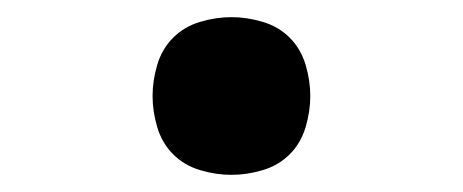

<svg xmlns="http://www.w3.org/2000/svg" viewBox="-20 -452 540 224"><path d="M250 -248Q232 -248 213.5 -253.5Q195 -259 182 -272Q169 -285 163.5 -303.5Q158 -322 158 -340Q158 -358 163.5 -376.5Q169 -395 182 -408Q195 -421 213.5 -426.5Q232 -432 250 -432Q268 -432 286.5 -426.5Q305 -421 318 -408Q331 -395 336.5 -376.5Q342 -358 342 -340Q342 -322 336.5 -303.5Q331 -285 318 -272Q305 -259 286.5 -253.5Q268 -248 250 -248Z"/></svg>

Font: Iosevka Aile Semibold
Style: Regular
Weight: 600
Designer: Belleve Invis
Foundry: Belleve Invis
Version: Version 31.1.0; ttfautohint (v1.8.4)